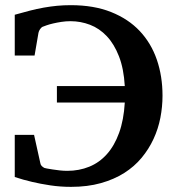

<svg xmlns="http://www.w3.org/2000/svg" viewBox="-20 -707 686 743"><path d="M608.9 -336.9Q608.9 -293.9 600.6 -251.2Q592.3 -208.5 574.2 -169.4Q556.2 -130.4 528.1 -96.4Q500 -62.5 460.7 -37.6Q421.4 -12.7 370.1 1.7Q318.8 16.1 254.9 16.1Q213.4 16.1 174.6 10.3Q135.7 4.4 105 -2.9Q69.3 -11.2 37.1 -22V-185.1H111.8L136.2 -75.2Q137.2 -68.8 141.6 -64.5Q146 -60.1 151.9 -57.1Q152.8 -56.6 161.6 -54.9Q170.4 -53.2 183.1 -51.3Q195.8 -49.3 210.9 -47.6Q226.1 -45.9 240.2 -45.9Q286.1 -45.9 325.2 -61.8Q364.3 -77.6 393.6 -110.4Q422.9 -143.1 440.9 -192.9Q459 -242.7 462.9 -310.1H200.2V-374H462.9Q459 -441.4 440.4 -489Q421.9 -536.6 393.3 -566.9Q364.7 -597.2 328.4 -611.1Q292 -625 252.9 -625Q234.9 -625 217.5 -622.3Q200.2 -619.6 185.5 -616.2Q170.9 -612.8 159.9 -608.9Q148.9 -605 144 -603Q139.6 -600.6 135 -594Q130.4 -587.4 128.9 -580.1L113.8 -492.2H37.1V-649.9Q67.9 -658.7 95.5 -665.8Q123 -672.9 149.2 -677.5Q175.3 -682.1 200.9 -684.6Q226.6 -687 253.9 -687Q343.3 -687 409.9 -660.4Q476.6 -633.8 520.8 -586.9Q564.9 -540 586.9 -476.1Q608.9 -412.1 608.9 -336.9Z"/></svg>

Font: Charis SIL
Style: Bold
Weight: 700
Foundry: SIL International
Version: Version 4.112